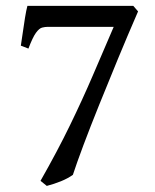

<svg xmlns="http://www.w3.org/2000/svg" viewBox="-20 -608 519 643"><path d="M442.4 -569.8Q408.2 -491.2 375 -410.9Q341.8 -330.6 312 -256.6Q282.2 -182.6 259.5 -122.1Q236.8 -61.5 224.1 -22.5Q207 -10.3 184.1 -1Q161.1 8.3 136.7 14.6L115.7 -2.4Q172.4 -102.1 214.1 -188Q255.9 -273.9 290.5 -354.5Q325.2 -435.1 360.8 -518.1H140.1Q130.9 -518.1 121.1 -515.6Q111.3 -513.2 100.3 -498Q89.4 -482.9 75.2 -445.3L49.8 -455.1Q52.2 -470.2 55.9 -496.3Q59.6 -522.5 63.7 -548.3Q67.9 -574.2 71.8 -588.4H426.3Z"/></svg>

Font: Namdhinggo Medium
Style: Regular
Weight: 500
Designer: Victor Gaultney
Foundry: SIL International
Version: Version 3.001